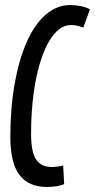

<svg xmlns="http://www.w3.org/2000/svg" viewBox="-20 -730 376 760"><path d="M165 10Q93 10 57 -37.5Q21 -85 21 -187Q21 -303 38 -398.5Q55 -494 86 -564Q117 -634 161 -672Q205 -710 258 -710Q280 -710 301 -705.5Q322 -701 336 -693L310 -621Q282 -631 261 -631Q226 -631 196.5 -597.5Q167 -564 146 -504.5Q125 -445 114 -367Q103 -289 103 -201Q103 -128 123 -98.5Q143 -69 184 -69Q208 -69 230 -75L234 -1Q208 10 165 10Z"/></svg>

Font: Georama Extra Condensed Medium
Style: Italic
Weight: 500
Width: 2
Italic angle: -9°
Designer: Jean-Baptiste Levee
Foundry: Production Type
Version: Version 1.000